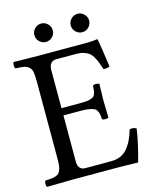

<svg xmlns="http://www.w3.org/2000/svg" viewBox="-119 -880 786 964"><g transform="rotate(-15 274.5 -398.0)"><path d="M343.3 -716.3Q329.1 -730.5 329.1 -750Q329.1 -769.5 343.3 -783.7Q357.4 -797.9 377 -797.9Q396.5 -797.9 410.6 -783.7Q424.8 -769.5 424.8 -750Q424.8 -730.5 410.6 -716.3Q396.5 -702.1 377 -702.1Q357.4 -702.1 343.3 -716.3ZM154.3 -716.3Q140.1 -730.5 140.1 -750Q140.1 -769.5 154.3 -783.7Q168.5 -797.9 188 -797.9Q207.5 -797.9 221.7 -783.7Q235.8 -769.5 235.8 -750Q235.8 -730.5 221.7 -716.3Q207.5 -702.1 188 -702.1Q168.5 -702.1 154.3 -716.3ZM268.1 -360.8Q290 -360.8 304.2 -361.8Q318.4 -362.8 328.6 -366.5Q338.9 -370.1 344.2 -374Q349.6 -377.9 352.8 -387.2Q356 -396.5 356.9 -404.8Q357.9 -413.1 358.9 -429.2Q363.3 -433.6 375.5 -433.6Q387.7 -433.6 392.1 -429.2Q390.1 -369.6 390.1 -342.8Q390.1 -325.2 392.1 -254.9Q387.7 -250.5 375.5 -250.5Q363.3 -250.5 358.9 -254.9Q357.9 -271.5 356.4 -279.5Q355 -287.6 350.1 -297.9Q345.2 -308.1 335.9 -312.5Q326.7 -316.9 309.8 -320.1Q293 -323.2 268.1 -323.2H176.8V-82Q176.8 -62 186.5 -50.5Q196.3 -39.1 212.9 -39.1H349.1Q401.9 -39.1 432.4 -74Q462.9 -108.9 480 -169.9Q498 -174.8 515.1 -165Q502.9 -85.4 478 2Q397.9 0 350.1 0H134.8Q53.7 1 4.9 2Q0.5 -2.4 0.5 -14.4Q0.5 -26.4 4.9 -30.8Q24.9 -31.7 35.9 -32.7Q46.9 -33.7 58.1 -37.4Q69.3 -41 74.7 -46.4Q80.1 -51.8 84.5 -62.3Q88.9 -72.8 90.3 -86.7Q91.8 -100.6 91.8 -122.1V-522.9Q91.8 -554.7 88.6 -571.8Q85.4 -588.9 74 -598.4Q62.5 -607.9 48.6 -610.1Q34.7 -612.3 4.9 -613.8Q0.5 -618.2 0.5 -630.4Q0.5 -642.6 4.9 -647L133.8 -645H389.2Q415 -645 438 -648.9Q441.9 -648.9 441.9 -646Q443.4 -639.2 451.9 -584.2Q460.4 -529.3 463.9 -501Q448.7 -493.2 431.2 -496.1Q423.3 -520.5 418 -534.2Q412.6 -547.9 403.6 -563.5Q394.5 -579.1 383.8 -586.9Q373 -594.7 356.4 -599.9Q339.8 -605 317.9 -605H212.9Q195.8 -605 186.3 -592.5Q176.8 -580.1 176.8 -561V-360.8Z"/></g></svg>

Font: Linux Libertine G
Style: Regular
Weight: 400
Designer: Philipp H. Poll
Foundry: Philipp H. Poll
Version: Version 4.7.5